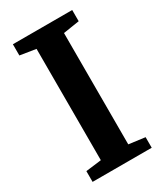

<svg xmlns="http://www.w3.org/2000/svg" viewBox="-186 -820 770 897"><g transform="rotate(-30 198.5 -371.5)"><path d="M123.5 -68.5V-669L38.5 -682.5V-743H358.5V-682.5L271.5 -669V-68.5L358.5 -57V0H39.5V-58Z"/></g></svg>

Font: Merriweather 24pt
Style: Bold
Weight: 700
Designer: Eben Sorkin
Foundry: Eben Sorkin
Version: Version 2.100